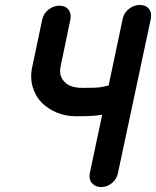

<svg xmlns="http://www.w3.org/2000/svg" viewBox="-20 -748 632 778"><path d="M394 -283Q363 -278 335.5 -277.5Q308 -277 287 -277Q246 -277 211 -291.5Q176 -306 150 -331Q124 -357 112.5 -395.5Q101 -434 111 -479L151 -668Q156 -693 176.5 -709Q197 -725 220 -725Q245 -725 257.5 -709Q270 -693 265 -668L226 -481Q217 -441 241 -417Q252 -404 271 -398Q290 -392 312 -392H321Q339 -392 361.5 -392.5Q384 -393 404 -398Q407 -399 412.5 -400Q418 -401 420 -401L477 -671Q482 -696 502.5 -712Q523 -728 546 -728Q571 -728 583.5 -712Q596 -696 591 -671L458 -47Q453 -22 433.5 -6Q414 10 389 10Q366 10 352.5 -6Q339 -22 344 -47Z"/></svg>

Font: VDS
Style: Bold Italic
Weight: 700
Designer: artmaker
Foundry: artmaker
Version: Version 1.000 2009 initial release